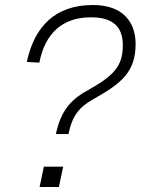

<svg xmlns="http://www.w3.org/2000/svg" viewBox="-20 -746 561 766"><path d="M203 -211H253C268 -284 296 -319 352 -350C463 -413 521 -457 521 -571C521 -657 471 -726 351 -726C199 -726 117 -639 87 -499L137 -496C160 -615 231 -677 343 -677C435 -677 470 -635 470 -565C470 -481 433 -443 327 -384C256 -345 221 -296 203 -211ZM138 0H215L232 -81H155Z"/></svg>

Font: Geist ExtraLight
Style: Italic
Weight: 200
Italic angle: -12°
Designer: Basement.studio, Andrés Briganti, Mateo Zaragoza
Foundry: Basement.studio, Vercel, Andrés Briganti, Guido Ferreyra, Mateo Zaragoza
Version: Version 1.500